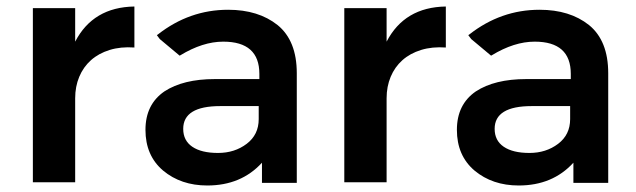

<svg xmlns="http://www.w3.org/2000/svg" viewBox="-20 -560 1954 590"><path d="M211 -432Q266 -538 393 -540V-414Q351 -417 317 -406.5Q283 -396 259.5 -375Q236 -354 223.5 -324Q211 -294 211 -258V0H81V-535H211V-432Z M833 -483Q892 -435 892 -335V2H785V-60Q721 10 617 10Q536 10 481 -36Q427 -82 427 -161Q427 -239 485 -279Q543 -317 640 -317H777V-333Q777 -432 666 -432Q603 -432 534 -390L532 -389L471 -440L462 -452L465 -454Q562 -530 681 -530Q774 -530 833 -483ZM775 -234H657Q543 -234 543 -164Q543 -128 571 -109Q599 -90 650 -90Q701 -90 738 -118Q775 -146 775 -194Z M1168 -432Q1223 -538 1350 -540V-414Q1308 -417 1274 -406.5Q1240 -396 1216.5 -375Q1193 -354 1180.5 -324Q1168 -294 1168 -258V0H1038V-535H1168V-432Z M1790 -483Q1849 -435 1849 -335V2H1742V-60Q1678 10 1574 10Q1493 10 1438 -36Q1384 -82 1384 -161Q1384 -239 1442 -279Q1500 -317 1597 -317H1734V-333Q1734 -432 1623 -432Q1560 -432 1491 -390L1489 -389L1428 -440L1419 -452L1422 -454Q1519 -530 1638 -530Q1731 -530 1790 -483ZM1732 -234H1614Q1500 -234 1500 -164Q1500 -128 1528 -109Q1556 -90 1607 -90Q1658 -90 1695 -118Q1732 -146 1732 -194Z"/></svg>

Font: QuotatisMedium
Style: Regular
Weight: 500
Designer: Julieta Ulanovsky
Foundry: Quotatis-Medium
Version: Version 4.000;PS 004.000;hotconv 1.0.88;makeotf.lib2.5.64775